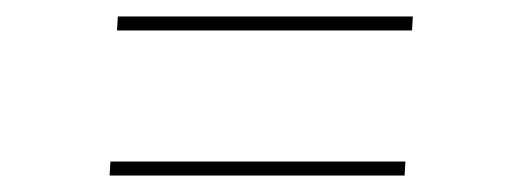

<svg xmlns="http://www.w3.org/2000/svg" viewBox="-20 -420 622 233"><path d="M122 -383 123 -400H481L480 -383ZM113 -207 114 -224H472L471 -207Z"/></svg>

Font: Display Extralight
Style: Italic
Weight: 200
Italic angle: -2°
Designer: Latin by Veronika Burian and Jose Scaglione. Greek by Irene Vlachou. Cyrillic by Vera Evstafieva
Foundry: TypeTogether
Version: Version 3.002